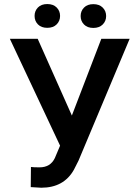

<svg xmlns="http://www.w3.org/2000/svg" viewBox="-20 -899 670 930"><path d="M27.8 0ZM328.1 -339.4 470.7 -710.9H607.9L360.4 -121.1L337.9 -76.7Q289.1 10.3 179.7 10.3L128.9 7.3L129.9 -90.3Q141.6 -88.4 171.4 -88.4Q224.1 -88.4 245.6 -133.3L271 -193.4L27.8 -710.9H162.6ZM147.5 -821.8Q147.5 -846.2 163.8 -862.8Q180.2 -879.4 209 -879.4Q237.8 -879.4 254.4 -862.8Q271 -846.2 271 -821.8Q271 -797.4 254.4 -780.8Q237.8 -764.2 209 -764.2Q180.2 -764.2 163.8 -780.8Q147.5 -797.4 147.5 -821.8ZM370.6 -821.3Q370.6 -845.7 387 -862.3Q403.3 -878.9 432.1 -878.9Q460.9 -878.9 477.5 -862.3Q494.1 -845.7 494.1 -821.3Q494.1 -796.9 477.5 -780.3Q460.9 -763.7 432.1 -763.7Q403.3 -763.7 387 -780.3Q370.6 -796.9 370.6 -821.3Z"/></svg>

Font: Roboto Medium
Style: Regular
Weight: 500
Designer: Google
Version: Version 2.134; 2016; ttfautohint (v1.6)